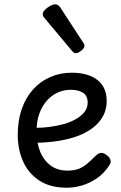

<svg xmlns="http://www.w3.org/2000/svg" viewBox="-20 -859 566 898"><path d="M293 19Q214 19 163 -15Q112 -49 87.5 -105Q63 -161 63 -228Q63 -295 81.5 -348.5Q100 -402 134 -440Q168 -478 214.5 -498.5Q261 -519 316 -519Q365 -519 401.5 -504.5Q438 -490 458.5 -460.5Q479 -431 479 -386Q479 -348 462.5 -317Q446 -286 416 -262.5Q386 -239 345 -223.5Q304 -208 253 -200Q202 -192 145 -191V-261Q178 -261 212.5 -265.5Q247 -270 279 -279Q311 -288 336 -302.5Q361 -317 375.5 -336Q390 -355 390 -379Q390 -411 368.5 -425Q347 -439 311 -439Q278 -439 249.5 -426Q221 -413 198.5 -387.5Q176 -362 163.5 -326Q151 -290 151 -244Q151 -189 168.5 -148Q186 -107 218 -84Q250 -61 295 -61Q325 -61 346 -68.5Q367 -76 385.5 -91.5Q404 -107 426 -129Q441 -144 453.5 -144Q466 -144 480 -133Q494 -122 497 -109.5Q500 -97 490 -84Q465 -46 431 -23.5Q397 -1 361.5 9Q326 19 293 19ZM334 -610Q330 -610 325.5 -613Q321 -616 315 -623L192 -770Q185 -778 182.5 -782.5Q180 -787 180 -794Q180 -803 190.5 -813.5Q201 -824 214.5 -831.5Q228 -839 238 -839Q252 -839 262 -824L369 -660Q374 -653 374.5 -650Q375 -647 375 -644Q375 -634 360 -622Q345 -610 334 -610Z"/></svg>

Font: Playwrite FR Trad
Style: Regular
Weight: 400
Designer: Veronika Burian, José Scaglione
Foundry: TypeTogether
Version: Version 1.000